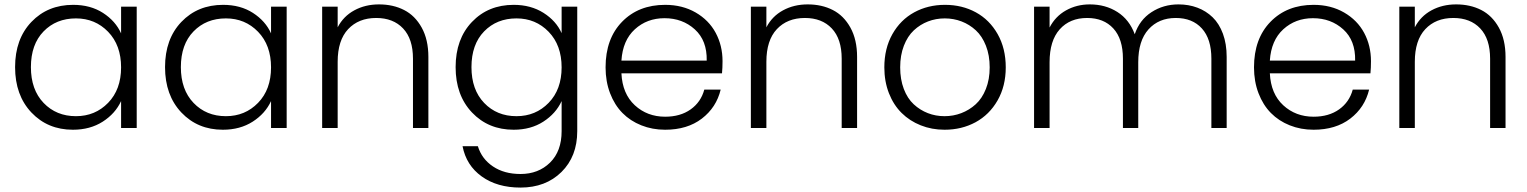

<svg xmlns="http://www.w3.org/2000/svg" viewBox="-20 -576 6870 864"><path d="M309.1 -554.2Q387.2 -554.2 443.6 -517.8Q500 -481.4 524.9 -425.8V-545.9H595.2V0H524.9V-121.1Q499 -64.9 442.4 -28.6Q385.7 7.8 308.1 7.8Q194.8 7.8 121.3 -69.8Q47.9 -147.5 47.9 -273.9Q47.9 -400.4 121.3 -477.3Q194.8 -554.2 309.1 -554.2ZM321.8 -493.2Q232.9 -493.2 176 -434.6Q119.1 -376 119.1 -273.9Q119.1 -172.4 176.3 -112.8Q233.4 -53.2 321.8 -53.2Q408.2 -53.2 466.6 -113.3Q524.9 -173.3 524.9 -272.9Q524.9 -372.6 466.6 -432.9Q408.2 -493.2 321.8 -493.2Z M983.9 -554.2Q1062 -554.2 1118.4 -517.8Q1174.8 -481.4 1199.7 -425.8V-545.9H1270V0H1199.7V-121.1Q1173.8 -64.9 1117.2 -28.6Q1060.5 7.8 982.9 7.8Q869.6 7.8 796.1 -69.8Q722.7 -147.5 722.7 -273.9Q722.7 -400.4 796.1 -477.3Q869.6 -554.2 983.9 -554.2ZM996.6 -493.2Q907.7 -493.2 850.8 -434.6Q793.9 -376 793.9 -273.9Q793.9 -172.4 851.1 -112.8Q908.2 -53.2 996.6 -53.2Q1083 -53.2 1141.4 -113.3Q1199.7 -173.3 1199.7 -272.9Q1199.7 -372.6 1141.4 -432.9Q1083 -493.2 996.6 -493.2Z M1838.4 0V-312Q1838.4 -400.9 1793.9 -448Q1749.5 -495.1 1672.9 -495.1Q1593.8 -495.1 1546.6 -444.8Q1499.5 -394.5 1499.5 -297.9V0H1429.7V-545.9H1499.5V-453.1Q1525.4 -502.9 1574.5 -529.5Q1623.5 -556.2 1685.5 -556.2Q1749 -556.2 1798.3 -531Q1847.7 -505.9 1877.7 -451.7Q1907.7 -397.5 1907.7 -319.8V0Z M2291.5 -554.2Q2368.7 -554.2 2425.8 -518.1Q2482.9 -481.9 2507.3 -426.8V-545.9H2577.6V14.2Q2577.6 127.9 2506.6 198Q2435.5 268.1 2322.3 268.1Q2217.3 268.1 2147.7 218Q2078.1 168 2061.5 82H2130.4Q2147.9 139.2 2198.5 173.1Q2249 207 2322.3 207Q2402.8 207 2455.1 155.8Q2507.3 104.5 2507.3 14.2V-121.1Q2481.4 -64.9 2425 -28.6Q2368.7 7.8 2291.5 7.8Q2177.7 7.8 2104 -69.8Q2030.3 -147.5 2030.3 -273.9Q2030.3 -400.4 2103.8 -477.3Q2177.2 -554.2 2291.5 -554.2ZM2304.2 -493.2Q2215.3 -493.2 2158.4 -434.6Q2101.6 -376 2101.6 -273.9Q2101.6 -172.4 2158.7 -112.8Q2215.8 -53.2 2304.2 -53.2Q2390.6 -53.2 2449 -113.3Q2507.3 -173.3 2507.3 -272.9Q2507.3 -372.6 2449 -432.9Q2390.6 -493.2 2304.2 -493.2Z M2970.2 -494.1Q2891.6 -494.1 2836.9 -444.3Q2782.2 -394.5 2776.4 -303.2H3160.2Q3162.1 -393.6 3106.7 -443.8Q3051.3 -494.1 2970.2 -494.1ZM3223.1 -172.9Q3203.6 -92.3 3138.2 -42.2Q3072.8 7.8 2973.1 7.8Q2915.5 7.8 2866 -12Q2816.4 -31.7 2781 -67.6Q2745.6 -103.5 2725.3 -156.5Q2705.1 -209.5 2705.1 -272.9Q2705.1 -401.9 2779.3 -478Q2853.5 -554.2 2973.1 -554.2Q3050.8 -554.2 3110.4 -519.8Q3169.9 -485.4 3200.7 -428Q3231.4 -370.6 3231.4 -300.8Q3231.4 -270 3229 -246.1H2776.4Q2780.8 -153.8 2836.7 -102.3Q2892.6 -50.8 2973.1 -50.8Q3041.5 -50.8 3087.9 -83.7Q3134.3 -116.7 3149.4 -172.9Z M3767.6 0V-312Q3767.6 -400.9 3723.1 -448Q3678.7 -495.1 3602.1 -495.1Q3522.9 -495.1 3475.8 -444.8Q3428.7 -394.5 3428.7 -297.9V0H3358.9V-545.9H3428.7V-453.1Q3454.6 -502.9 3503.7 -529.5Q3552.7 -556.2 3614.7 -556.2Q3678.2 -556.2 3727.5 -531Q3776.9 -505.9 3806.9 -451.7Q3836.9 -397.5 3836.9 -319.8V0Z M4505.9 -272.9Q4505.9 -188.5 4469 -124Q4432.1 -59.6 4369.9 -25.9Q4307.6 7.8 4230.5 7.8Q4172.9 7.8 4123.3 -12Q4073.7 -31.7 4037.4 -67.6Q4001 -103.5 3980.2 -156.5Q3959.5 -209.5 3959.5 -272.9Q3959.5 -357.9 3995.8 -422.4Q4032.2 -486.8 4094 -520.5Q4155.8 -554.2 4232.4 -554.2Q4309.6 -554.2 4371.3 -520.5Q4433.1 -486.8 4469.5 -422.4Q4505.9 -357.9 4505.9 -272.9ZM4230.5 -53.2Q4270 -53.2 4305.9 -66.9Q4341.8 -80.6 4370.6 -106.7Q4399.4 -132.8 4416.5 -175.8Q4433.6 -218.8 4433.6 -272.9Q4433.6 -327.1 4416.7 -370.1Q4399.9 -413.1 4371.3 -439.5Q4342.8 -465.8 4307.1 -479.5Q4271.5 -493.2 4231.4 -493.2Q4191.4 -493.2 4156 -479.5Q4120.6 -465.8 4092.3 -439.5Q4064 -413.1 4047.4 -370.1Q4030.8 -327.1 4030.8 -272.9Q4030.8 -218.8 4047.1 -175.8Q4063.5 -132.8 4091.8 -106.7Q4120.1 -80.6 4155.3 -66.9Q4190.4 -53.2 4230.5 -53.2Z M5431.2 0V-312Q5431.2 -400.9 5388.4 -448Q5345.7 -495.1 5271 -495.1Q5194.3 -495.1 5148.2 -443.8Q5102.1 -392.6 5102.1 -295.9V0H5033.2V-312Q5033.2 -400.9 4990 -448Q4946.8 -495.1 4872.1 -495.1Q4794.4 -495.1 4748.8 -444.1Q4703.1 -393.1 4703.1 -295.9V0H4633.3V-545.9H4703.1V-452.1Q4729 -502.4 4777.1 -529.3Q4825.2 -556.2 4884.3 -556.2Q4954.6 -556.2 5008.3 -522Q5062 -487.8 5086.4 -421.9Q5107.9 -486.3 5161.6 -521.2Q5215.3 -556.2 5283.2 -556.2Q5329.1 -556.2 5368.2 -541.5Q5407.2 -526.9 5436.8 -498.3Q5466.3 -469.7 5483.2 -424.1Q5500 -378.4 5500 -319.8V0Z M5888.2 -494.1Q5809.6 -494.1 5754.9 -444.3Q5700.2 -394.5 5694.3 -303.2H6078.1Q6080.1 -393.6 6024.7 -443.8Q5969.2 -494.1 5888.2 -494.1ZM6141.1 -172.9Q6121.6 -92.3 6056.2 -42.2Q5990.7 7.8 5891.1 7.8Q5833.5 7.8 5783.9 -12Q5734.4 -31.7 5699 -67.6Q5663.6 -103.5 5643.3 -156.5Q5623 -209.5 5623 -272.9Q5623 -401.9 5697.3 -478Q5771.5 -554.2 5891.1 -554.2Q5968.8 -554.2 6028.3 -519.8Q6087.9 -485.4 6118.7 -428Q6149.4 -370.6 6149.4 -300.8Q6149.4 -270 6147 -246.1H5694.3Q5698.7 -153.8 5754.6 -102.3Q5810.5 -50.8 5891.1 -50.8Q5959.5 -50.8 6005.9 -83.7Q6052.2 -116.7 6067.4 -172.9Z M6685.5 0V-312Q6685.5 -400.9 6641.1 -448Q6596.7 -495.1 6520 -495.1Q6440.9 -495.1 6393.8 -444.8Q6346.7 -394.5 6346.7 -297.9V0H6276.9V-545.9H6346.7V-453.1Q6372.6 -502.9 6421.6 -529.5Q6470.7 -556.2 6532.7 -556.2Q6596.2 -556.2 6645.5 -531Q6694.8 -505.9 6724.9 -451.7Q6754.9 -397.5 6754.9 -319.8V0Z"/></svg>

Font: SVN-Poppins Light
Style: Regular
Weight: 300
Designer: Ninad Kale (Devanagari), Jonny Pinhorn (Latin)
Foundry: Indian Type Foundry
Version: Version 3.002 2017